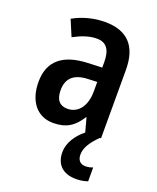

<svg xmlns="http://www.w3.org/2000/svg" viewBox="-145 -705 782 959"><g transform="rotate(20 245.5 -225.5)"><path d="M356 46C356 11 375 -22 419 -66H425V-429C425 -556 365 -619 246 -619C186 -619 127 -603 78 -575L114 -490C159 -514 197 -527 236 -527C286 -527 310 -495 310 -430V-400L235 -397C104 -392 35 -336 35 -224C35 -128 83 -56 173 -56C243 -56 283 -83 319 -140H321L341 -66C298 -32 267 16 267 64C267 128 304 168 377 168C403 168 423 163 438 158V84C429 88 416 92 398 92C372 92 356 75 356 46ZM262 -322 311 -324V-274C311 -194 272 -147 216 -147C177 -147 153 -170 153 -223C153 -283 185 -319 262 -322Z"/></g></svg>

Font: Noto Sans Malayalam UI Condensed SemiBold
Style: Regular
Weight: 600
Width: 3
Designer: Jelle Bosma - Monotype Design Team
Foundry: Monotype Imaging Inc.
Version: Version 2.104